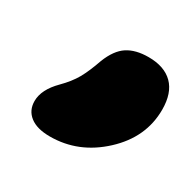

<svg xmlns="http://www.w3.org/2000/svg" viewBox="-74 -923 440 430"><g transform="rotate(30 146.0 -707.5)"><path d="M97.2 -575.2Q63.5 -575.2 45.7 -589.1Q27.8 -603 27.8 -627Q27.8 -656.7 58.1 -687Q78.1 -707 89.4 -726.8Q100.6 -746.6 111.8 -778.8Q125 -812.5 146 -826.2Q167 -839.8 200.2 -839.8Q241.2 -839.8 263.2 -817.9Q285.2 -795.9 285.2 -752.9Q285.2 -681.2 228 -628.2Q170.9 -575.2 97.2 -575.2Z"/></g></svg>

Font: Shantell Sans Normal
Style: Regular
Weight: 800
Designer: Stephen Nixon, Anya Danilova, Shantell Martin
Foundry: Arrow Type
Version: Version 1.006;[559af2be0]